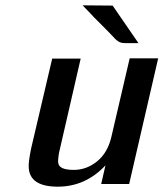

<svg xmlns="http://www.w3.org/2000/svg" viewBox="-20 -690 614 721"><path d="M290 -670Q309 -670 346.5 -669.5Q384 -669 403 -669L500 -528H458Q446 -528 438.5 -529Q431 -530 423.5 -535Q416 -540 412 -544.5Q408 -549 395.5 -562Q383 -575 373 -585L331 -627Q329 -630 323 -636ZM97 -133 176 -470H283L203 -122Q202 -118 201 -112.5Q200 -107 200 -106Q197 -87 199 -77Q203 -52 257 -52Q305 -52 344.5 -84Q384 -116 398 -175L467 -471H574L465 1H360L376 -69Q301 11 197 11Q93 11 88 -59Q86 -80 97 -133Z"/></svg>

Font: Coval
Style: Medium Italic
Weight: 500
Foundry: Context Ltd
Version: Version 001.000